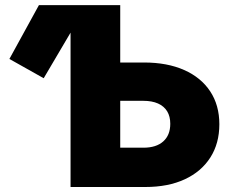

<svg xmlns="http://www.w3.org/2000/svg" viewBox="-20 -748 926 768"><path d="M154.8 -435.1 17.6 -512.2 135.7 -727.5H327.1ZM383.8 -498H556.2Q648.9 -498 716.6 -468Q784.2 -438 820.8 -382.6Q857.4 -327.1 857.4 -251Q857.4 -174.3 821.3 -117.9Q785.2 -61.5 719 -30.8Q652.8 0 561.5 0H262.2V-727.5H460.9V-157.2H553.7Q605 -157.2 633.1 -182.4Q661.1 -207.5 661.1 -252.9Q661.1 -282.2 648.7 -302.7Q636.2 -323.2 612.1 -334Q587.9 -344.7 553.7 -344.7H383.8Z"/></svg>

Font: Inter 18pt Black
Style: Regular
Weight: 900
Designer: Rasmus Andersson
Foundry: rsms
Version: Version 4.001;git-66647c0bb